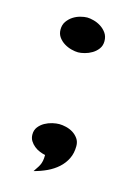

<svg xmlns="http://www.w3.org/2000/svg" viewBox="-90 -510 450 645"><g transform="rotate(15 134.5 -187.5)"><path d="M209 -33.2Q209 -8.3 199.5 11Q189.9 30.3 173.8 44.7Q157.7 59.1 136.5 69.1Q115.2 79.1 91.8 85Q96.7 77.1 101.1 71Q105.5 64.9 108.6 58.3Q111.8 51.8 113.5 43.5Q115.2 35.2 115.2 22.9Q106 21 95.7 16.8Q85.4 12.7 76.7 5.6Q67.9 -1.5 62 -11Q56.2 -20.5 56.2 -33.2Q56.2 -48.3 64.5 -59.1Q72.8 -69.8 85 -76.7Q97.2 -83.5 110.8 -86.7Q124.5 -89.8 134.8 -89.8Q145.5 -89.8 158.7 -86.7Q171.9 -83.5 182.9 -76.7Q193.8 -69.8 201.4 -59.1Q209 -48.3 209 -33.2ZM209 -397.9Q209 -382.3 200.7 -371.1Q192.4 -359.9 180.4 -352.8Q168.5 -345.7 155.3 -342.3Q142.1 -338.9 132.8 -338.9Q122.6 -338.9 109.4 -342.3Q96.2 -345.7 84.5 -352.8Q72.8 -359.9 64.5 -371.1Q56.2 -382.3 56.2 -397.9Q56.2 -414.6 64.5 -426.3Q72.8 -438 84.5 -445.6Q96.2 -453.1 109.4 -456.5Q122.6 -460 132.8 -460Q142.1 -460 155.3 -456.5Q168.5 -453.1 180.4 -445.6Q192.4 -438 200.7 -426.3Q209 -414.6 209 -397.9Z"/></g></svg>

Font: Risque
Style: Regular
Weight: 400
Designer: Astigmatic (AOETI)
Foundry: Astigmatic (AOETI)
Version: Version 1.000